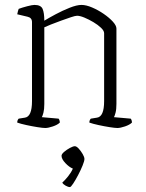

<svg xmlns="http://www.w3.org/2000/svg" viewBox="-20 -520 593 780"><path d="M164 0Q154 0 132 -3.5Q110 -7 87 -12Q64 -17 50 -22Q50 -32 56 -38L81 -42Q110 -46 110 -109V-430Q110 -448 92 -452L50 -462Q51 -469 53 -475Q55 -481 56 -484Q69 -489 90 -494.5Q111 -500 120 -500Q146 -500 153 -484Q160 -468 160 -436Q178 -447 206 -462Q234 -477 263 -488.5Q292 -500 311 -500Q330 -500 354.5 -489.5Q379 -479 401.5 -463.5Q424 -448 438.5 -432Q453 -416 453 -404V-98Q453 -76 449.5 -62.5Q446 -49 443 -44L511 -38Q513 -36 514.5 -31.5Q516 -27 516 -22Q507 -13 488 -6.5Q469 0 457 0Q447 0 425 -3.5Q403 -7 380 -12Q357 -17 343 -22Q343 -32 349 -38L374 -42Q403 -46 403 -109V-385Q403 -395 390.5 -407Q378 -419 359.5 -430Q341 -441 323 -448.5Q305 -456 293 -456Q286 -456 268 -450Q250 -444 228 -436Q206 -428 187 -420.5Q168 -413 160 -409V-98Q160 -76 156.5 -62.5Q153 -49 150 -44L218 -38Q220 -36 221.5 -31.5Q223 -27 223 -22Q214 -13 195 -6.5Q176 0 164 0ZM264 240Q257 240 247 234.5Q237 229 233 222Q244 212 256.5 196.5Q269 181 276 165Q261 159 245.5 142.5Q230 126 230 113Q230 106 240.5 97Q251 88 264 81Q277 74 284 74Q291 74 300 84Q309 94 316 106Q323 118 323 126Q323 134 315.5 152.5Q308 171 297.5 191Q287 211 277.5 225.5Q268 240 264 240Z"/></svg>

Font: Texturina 72pt Thin
Style: Regular
Weight: 100
Designer: Guillermo Torres Carreño
Foundry: Omnibus-Type
Version: Version 1.002; ttfautohint (v1.8.3)